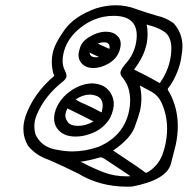

<svg xmlns="http://www.w3.org/2000/svg" viewBox="-20 -722 710 726"><path d="M393.6 -537.1 394 -539.6Q394.5 -542 394.5 -544.4Q394.5 -551.3 389.6 -556.6Q384.8 -562 373 -562Q361.8 -562 349.6 -557.1Q371.1 -546.9 393.6 -537.1ZM363.8 -296.9 365.2 -299.8 366.2 -305.7Q368.2 -314.9 368.2 -323.2Q368.2 -351.6 342.3 -360.4Q331.1 -364.3 319.3 -364.3Q293.9 -364.3 266.1 -346.2Q281.7 -335.4 302.2 -327.6Q325.7 -317.4 363.8 -296.9ZM275.4 -246.1Q304.2 -246.1 333.5 -262.7Q284.7 -288.1 234.9 -312Q230 -302.2 228 -293.5Q227.1 -289.1 227.1 -285.2Q227.1 -272.5 237.3 -259.3Q247.6 -246.1 275.4 -246.1ZM342.8 -505.4Q348.1 -505.4 354 -506.8Q330.6 -517.1 318.8 -523.4Q319.8 -505.4 342.8 -505.4ZM333 -464.8Q303.2 -464.8 287.1 -484.4Q276.9 -496.6 276.9 -513.2Q276.9 -519.5 278.3 -526.4L280.8 -535.2Q286.6 -562 313.5 -579.6Q348.6 -602.1 380.9 -602.1Q408.2 -602.1 424.3 -585.9Q436.5 -573.7 436.5 -555.7Q436.5 -548.3 434.6 -540.5Q426.8 -502.9 390.1 -481.4Q361.3 -464.8 333 -464.8ZM266.1 -205.6Q216.8 -205.6 194.8 -238.3Q184.6 -253.9 184.6 -273.9Q184.6 -282.7 186.5 -292.5Q188.5 -299.8 190.9 -308.1Q207.5 -350.1 246.1 -377.4Q287.6 -406.7 330.6 -406.7Q381.8 -403.8 401.4 -364.7Q410.2 -347.7 410.2 -328.6Q410.2 -318.8 407.7 -308.1Q404.3 -292.5 396 -275.4Q372.6 -237.3 332.5 -220.2Q298.3 -205.6 266.1 -205.6ZM253.4 -149.4Q301.3 -149.4 351.6 -166.5Q447.8 -207 467.8 -301.8Q472.2 -322.3 472.2 -341.8Q472.2 -367.2 464.8 -390.6Q458.5 -409.7 444.8 -427.2Q435.5 -437 435.5 -446.3Q435.5 -448.7 436 -450.7Q439 -463.4 459.5 -486.3Q485.4 -516.1 494.1 -558.6Q497.1 -574.2 497.1 -587.4Q497.1 -662.1 409.7 -662.1Q333 -662.1 271.5 -606.4Q230 -567.9 219.7 -518.6Q216.8 -504.9 216.8 -492.2Q216.8 -471.2 225.6 -455.1Q231.4 -443.8 231.4 -435.5Q231.4 -433.1 231 -431.2Q229 -423.3 219.2 -415Q148.9 -359.9 119.1 -288.1Q114.3 -276.4 111.8 -265.1Q109.9 -254.4 109.9 -243.7Q109.9 -228 114.3 -213.4Q135.3 -168.9 185.1 -157.7Q223.6 -149.4 253.4 -149.4ZM532.7 -68.8Q536.6 -68.8 545.9 -75.7Q582.5 -101.1 596.2 -143.1Q602.1 -160.2 605.5 -176.3Q611.8 -206.5 611.8 -235.4Q611.8 -286.6 591.3 -332.5Q579.6 -359.4 554.7 -374Q531.7 -386.7 508.8 -398.9Q514.6 -375 514.6 -350.6Q514.6 -328.1 509.8 -304.7Q505.4 -285.6 489.3 -241.5Q473.1 -197.3 407.7 -152.8Q431.6 -136.2 456.5 -120.1Q494.6 -95.7 530.8 -68.8ZM459.5 -55.2 473.6 -55.7Q461.4 -64.5 374 -122.1Q366.7 -127 360.8 -127Q357.4 -127 353 -125.5Q320.8 -115.7 284.7 -110.4Q290.5 -107.9 295.9 -105Q333 -85.4 372.6 -70.3Q412.1 -55.2 459.5 -55.2ZM584.5 -407.7Q613.8 -450.2 623 -494.6Q627.9 -517.1 627.9 -539.6Q627.9 -544.9 627.4 -550.8Q623.5 -587.9 599.9 -603Q576.2 -618.2 543.5 -626.5L534.7 -629.4Q538.1 -611.3 538.1 -593.3Q538.1 -574.2 534.2 -555.2Q523.9 -507.3 486.8 -459Q536.6 -435.1 584.5 -407.7ZM460.9 -16.1Q356.9 -16.1 274.4 -66.4Q219.7 -93.8 163.1 -118.2Q116.2 -133.8 85.9 -170.9Q68.4 -200.7 68.4 -234.9Q68.4 -249.5 71.8 -265.1Q75.7 -283.2 84.5 -302.7Q102.1 -344.2 131.8 -380.9Q156.7 -411.1 179.7 -430.2Q184.6 -434.1 185.1 -436V-437Q185.1 -438.5 183.8 -439.9Q182.6 -441.4 181.6 -444.3Q175.8 -466.3 175.8 -487.8Q175.8 -504.4 179.2 -521Q186.5 -556.6 223.9 -608.9Q261.2 -661.1 343.3 -690.4Q381.8 -702.1 418 -702.1Q458 -702.1 495.6 -687.5Q534.7 -673.8 573.2 -662.6Q608.9 -654.8 636.2 -634.3Q669.9 -597.7 669.9 -546.4Q669.9 -529.8 666.5 -512.2Q665 -501.5 663.1 -491.2Q657.2 -463.4 644 -435.3Q630.9 -407.2 617.7 -391.1Q615.2 -388.2 614.3 -384.8V-384.3Q614.3 -381.8 616.7 -378.4Q622.1 -370.1 626.5 -360.8Q652.3 -307.1 652.3 -245.1Q652.3 -210.9 644.5 -174.3Q642.6 -165.5 626.5 -103.5Q610.4 -41.5 479.5 -16.6Z"/></svg>

Font: Third Street
Style: Regular
Weight: 400
Designer: GGBotNet
Foundry: GGBotNet
Version: 0.90